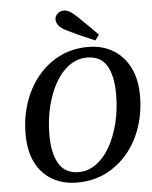

<svg xmlns="http://www.w3.org/2000/svg" viewBox="-56 -855 724 916"><g transform="rotate(-5 305.5 -396.5)"><path d="M277 15Q210 15 159 -14Q108 -43 79.5 -99Q51 -155 51 -237Q51 -314 74 -384Q97 -454 140.5 -508Q184 -562 245.5 -593.5Q307 -625 383 -625Q452 -625 503.5 -594Q555 -563 583 -506.5Q611 -450 611 -372Q611 -294 588 -224Q565 -154 521 -100.5Q477 -47 415.5 -16Q354 15 277 15ZM289 -34Q333 -34 371.5 -61.5Q410 -89 438 -138Q466 -187 482 -251Q498 -315 498 -389Q498 -477 469 -526Q440 -575 374 -575Q329 -575 290.5 -548Q252 -521 224 -472.5Q196 -424 180 -359.5Q164 -295 164 -222Q164 -134 194 -84Q224 -34 289 -34ZM441 -679 422 -653Q389 -667 356 -681.5Q323 -696 291 -712Q261 -726 251 -741Q241 -756 241 -768Q241 -784 253 -796Q265 -808 284 -808Q298 -808 312 -800Q326 -792 347 -772Q370 -750 394 -726.5Q418 -703 441 -679Z"/></g></svg>

Font: Lisu Bosa ExtraBold
Style: Italic
Weight: 800
Italic angle: -19°
Designer: David Morse, Annie Olsen, Victor Gaultney, Frank Grießhammer (Latin)
Foundry: SIL International
Version: Version 2.000